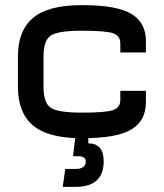

<svg xmlns="http://www.w3.org/2000/svg" viewBox="-20 -530 640 750"><path d="M550 -370Q550 -441 493.5 -475.5Q437 -510 300 -510Q168 -510 109 -460Q50 -410 50 -310V-250H150V-310Q150 -371 177.5 -390.5Q205 -410 300 -410Q394 -410 422 -400Q450 -390 450 -360V-325H550ZM550 -130V-175H450V-140Q450 -110 422 -100Q394 -90 300 -90Q205 -90 177.5 -109.5Q150 -129 150 -190V-250H50V-190Q50 -90 109 -40Q168 10 300 10Q437 10 493.5 -24.5Q550 -59 550 -130ZM275 0 265 80Q284 80 292.5 80.5Q301 81 308 86Q315 91 315 100Q315 130 275 130H235L225 200H275Q385 200 385 100Q385 30 325 30V0Z"/></svg>

Font: Millimetre
Style: Regular
Weight: 500
Designer: Jérémy Landes
Version: Version 1.0